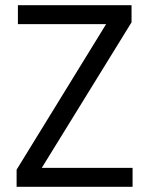

<svg xmlns="http://www.w3.org/2000/svg" viewBox="-20 -720 575 740"><path d="M44 0V-66L389 -627H49V-700H487V-634L141 -73H491V0Z"/></svg>

Font: Firefly Display
Style: Regular
Weight: 400
Designer: Colophon Foundry, Jonny Pinhorn
Foundry: Colophon Foundry
Version: Version 1.200; ttfautohint (v1.8.3)